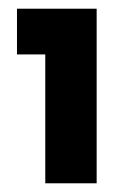

<svg xmlns="http://www.w3.org/2000/svg" viewBox="-20 -818 265 441"><path d="M19 -693V-798H202V-397H84V-693Z"/></svg>

Font: Gmarket Sans TTF Bold
Style: Regular
Weight: 700
Designer: Creative Director : Sungho Lee; Art Director : Kiwoong Choi; Project Manager : Sori Yang, Jongwook Yoon; Font Designer :
Foundry: Sandoll Inc.
Version: Version 1.000;hotconv 1.0.109;makeotfexe 2.5.65596